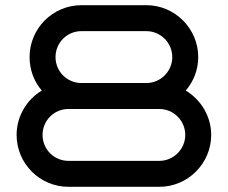

<svg xmlns="http://www.w3.org/2000/svg" viewBox="-20 -720 878 740"><path d="M744 -500C744 -610 654 -700 544 -700H294C183 -700 94 -610 94 -500C94 -451 111 -406 141 -371C83 -336 44 -272 44 -200C44 -90 133 0 244 0H594C704 0 794 -90 794 -200C794 -272 754 -336 696 -371C726 -406 744 -451 744 -500ZM594 -300C649 -300 694 -255 694 -200C694 -145 649 -100 594 -100H244C188 -100 144 -145 144 -200C144 -255 188 -300 244 -300ZM294 -400C238 -400 194 -445 194 -500C194 -555 238 -600 294 -600H544C599 -600 644 -555 644 -500C644 -445 599 -400 544 -400Z"/></svg>

Font: Bruno Ace
Style: Regular
Weight: 400
Designer: Astigmatic (AOETI)
Foundry: Astigmatic (AOETI)
Version: Version 1.000